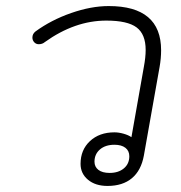

<svg xmlns="http://www.w3.org/2000/svg" viewBox="-20 -604 598 634"><path d="M246 -63Q246 -109 277 -138Q308 -167 358 -167Q372 -167 388 -162.5Q404 -158 414 -151L455 -383Q461 -415 461 -439Q461 -491 431 -513.5Q401 -536 331 -536Q227 -536 128 -465Q120 -458 108 -458Q99 -458 93 -464.5Q87 -471 87 -480Q87 -492 97 -500Q149 -538 215 -561Q281 -584 339 -584Q512 -584 512 -438Q512 -411 507 -383L455 -90Q446 -41 415.5 -15.5Q385 10 335 10Q295 10 270.5 -10.5Q246 -31 246 -63ZM407 -88Q407 -106 394 -116Q381 -126 358 -126Q328 -126 310 -110.5Q292 -95 292 -70Q292 -53 305 -43Q318 -33 342 -33Q371 -33 389 -48Q407 -63 407 -88Z"/></svg>

Font: Kodchasan ExtraLight
Style: Italic
Weight: 275
Italic angle: -10°
Version: Version 1.000; ttfautohint (v1.6)